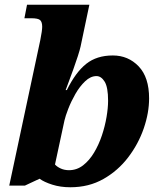

<svg xmlns="http://www.w3.org/2000/svg" viewBox="-20 -780 688 810"><path d="M277 10Q235 10 200.5 -1Q166 -12 147 -26L85 3H19L150 -611Q158 -651 158 -667Q158 -687 149.5 -695Q141 -703 112 -703H83L94 -760H357L320 -584Q317 -570 308.5 -543.5Q300 -517 289.5 -488Q279 -459 270 -435Q261 -411 257 -400H262Q299 -475 343.5 -510.5Q388 -546 456 -546Q521 -546 565 -500Q609 -454 609 -365Q609 -304 586.5 -238.5Q564 -173 521 -116.5Q478 -60 416.5 -25Q355 10 277 10ZM271 -62Q304 -62 330.5 -82.5Q357 -103 377 -136.5Q397 -170 410 -209Q423 -248 429.5 -286.5Q436 -325 436 -355Q436 -412 421.5 -435.5Q407 -459 387 -459Q362 -459 339 -437Q316 -415 298 -383.5Q280 -352 268 -321Q256 -290 252 -272L212 -86Q221 -76 236.5 -69Q252 -62 271 -62Z"/></svg>

Font: Noto Serif ExtraBold
Style: Italic
Weight: 800
Italic angle: -12°
Designer: Monotype Design Team
Foundry: Monotype Imaging Inc.
Version: Version 2.013